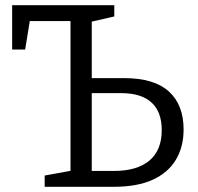

<svg xmlns="http://www.w3.org/2000/svg" viewBox="-20 -718 762 738"><path d="M151.7 0V-43.3L262 -63.3L251 -49V-654.3L269 -637H77.3L97.3 -654.3L76.7 -527.7H26.7V-698H419.3V-654.7L318.3 -631.7L332.7 -650.3V-401.3L316.3 -417.7H457.3Q572.3 -417.7 629 -366.5Q685.7 -315.3 685.7 -220.3Q685.7 -152.7 655.5 -103Q625.3 -53.3 566 -26.7Q506.7 0 418 0ZM332.7 -46.3 314.7 -61H418.7Q506.7 -61 554.2 -100.8Q601.7 -140.7 601.7 -217.7Q601.7 -288.3 562.2 -324.2Q522.7 -360 446 -360H318L332.7 -374.7Z"/></svg>

Font: Bitter Thin
Style: Regular
Weight: 100
Designer: Sol Matas, and Bitter project Authors
Foundry: Sol Matas
Version: Version 2.002